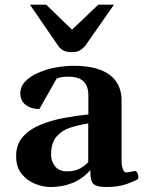

<svg xmlns="http://www.w3.org/2000/svg" viewBox="-20 -770 608 802"><path d="M47.4 -118.2Q47.4 -167 75.4 -198.5Q103.5 -230 148.9 -248.8Q194.3 -267.6 247.1 -277.3Q299.8 -287.1 349.1 -292V-371.1Q349.1 -398.4 339.8 -415.5Q330.6 -432.6 312.5 -441.2Q294.4 -449.7 267.1 -449.7Q243.7 -449.7 232.7 -447Q221.7 -444.3 216.3 -441.4L144.5 -314.5Q110.4 -314.5 87.6 -331.8Q64.9 -349.1 64.9 -379.9Q64.9 -408.2 85.4 -429.7Q106 -451.2 139.2 -465.8Q172.4 -480.5 211.4 -487.8Q250.5 -495.1 288.1 -495.1Q343.8 -495.1 382.1 -483.9Q420.4 -472.7 443.6 -452.9Q466.8 -433.1 477.3 -407.5Q487.8 -381.8 487.8 -352.5V-97.2Q487.8 -78.1 493.2 -64Q498.5 -49.8 506.3 -49.8Q513.2 -49.8 525.1 -52.2Q537.1 -54.7 541.5 -55.7Q549.8 -56.2 554 -47.1Q558.1 -38.1 558.1 -29.8Q558.1 -23.9 555.2 -21.5Q545.4 -14.6 510.3 -1.7Q475.1 11.2 424.3 11.2Q385.3 11.2 371.3 -0.7Q357.4 -12.7 357.4 -51.8V-59.6Q325.7 -23.4 283.7 -6.1Q241.7 11.2 190.4 11.2Q161.1 11.2 127.7 -1.7Q94.2 -14.6 70.8 -43Q47.4 -71.3 47.4 -118.2ZM193.4 -122.6Q193.4 -96.2 210.2 -75.2Q227.1 -54.2 259.3 -54.2Q293.5 -54.2 315.7 -67.1Q337.9 -80.1 348.6 -92.8V-254.4Q310.1 -248.5 274.4 -237.1Q238.8 -225.6 216.1 -199.5Q193.4 -173.3 193.4 -122.6ZM280.3 -552.2Q257.8 -552.2 244.6 -559.3Q231.4 -566.4 224.1 -577.1L105 -750.5H172.9L280.8 -646L390.6 -750.5H456.1L335 -577.1Q327.1 -568.8 315.4 -560.5Q303.7 -552.2 280.3 -552.2Z"/></svg>

Font: Gelasio SemiBold
Style: Regular
Weight: 600
Designer: Eben Sorkin
Foundry: Eben Sorkin
Version: Version 1.008